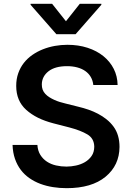

<svg xmlns="http://www.w3.org/2000/svg" viewBox="-20 -971 689 1002"><path d="M175.1 -214.8Q177.2 -183.9 190.7 -162.5Q204.2 -141 225.1 -127.3Q246.1 -113.6 272.5 -107.6Q299 -101.6 326.7 -101.6Q350.9 -101.6 376.4 -107.1Q402 -112.6 423.1 -124.8Q444.2 -137.1 457.9 -156.8Q471.6 -176.5 471.9 -205.3Q471.2 -248.6 436.1 -269.5Q400.9 -290.5 341.3 -306.1L258.5 -327.4Q212.4 -339.5 177.9 -356.7Q143.5 -373.9 116.8 -397.7Q64.6 -444.6 64.6 -522.7Q64.6 -558.9 75.3 -589Q85.9 -619 104.6 -642.8Q123.2 -666.5 148.8 -684.3Q174.4 -702.1 204 -713.8Q233.7 -725.5 266.3 -731.4Q299 -737.2 331.7 -737.2Q389.2 -737.2 437.1 -721.6Q485.1 -706 519.7 -677.9Q554.3 -649.9 573.7 -611.5Q593 -573.2 593.8 -527.3H467Q464.5 -550.8 453.8 -569.1Q443.2 -587.4 425.4 -600Q407.7 -612.6 383.5 -619.1Q359.4 -625.7 329.9 -625.7Q267.4 -625.7 233.3 -599.1Q198.9 -572.1 198.2 -530.9Q197.8 -500.7 216.3 -481.2Q225.5 -471.2 237.6 -463.6Q249.6 -456 263.3 -449.8Q277 -443.5 291.9 -438.9Q306.8 -434.3 321.7 -430.8L389.9 -413.7Q415.5 -407.7 441.4 -398.8Q467.3 -389.9 491.3 -377.3Q515.3 -364.7 536.2 -348Q557.2 -331.3 573.2 -309.3Q603.7 -267 603.7 -204.2Q603 -108.3 530.9 -48.7Q458.5 11 327.8 11Q291.2 11 256.4 5.5Q221.6 0 190.7 -11.5Q159.8 -23.1 133.7 -41.2Q107.6 -59.3 88.6 -84.3Q69.6 -109.4 58.2 -141.9Q46.9 -174.4 45.5 -214.8ZM252.1 -951 324.2 -860.1 396.3 -951H508.9V-946L374.6 -792.6H274.1L139.6 -946V-951Z"/></svg>

Font: Inter P Semi Bold
Style: Regular
Weight: 600
Designer: Rasmus Andersson
Foundry: rsms
Version: Version 3.018;git-588b23468